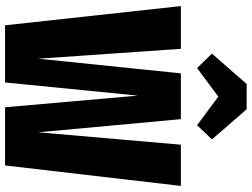

<svg xmlns="http://www.w3.org/2000/svg" viewBox="-138 -857 995 759"><g transform="rotate(90 359.5 -477.5)"><path d="M715 -695 634 0H404L358 -525L306 0H80L4 -695H173L212 -131L270 -695H451L503 -131L552 -695ZM249 -759 192 -818 312 -955H412L531 -818L475 -759L362 -843Z"/></g></svg>

Font: Fira Sans Extra Condensed ExtraBold
Style: Regular
Weight: 800
Width: 1
Designer: Carrois Corporate & Edenspiekermann AG
Foundry: Carrois Corporate GbR & Edenspiekermann AG
Version: Version 4.203